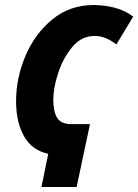

<svg xmlns="http://www.w3.org/2000/svg" viewBox="-20 -744 550 764"><path d="M285 0 338 -250H265Q223 -250 207.5 -275Q192 -300 192 -347Q192 -394 211.5 -453.5Q231 -513 267.5 -557Q304 -601 357 -601Q400 -601 443 -567L510 -678Q477 -703 435.5 -713.5Q394 -724 353 -724Q258 -724 188.5 -667Q119 -610 81.5 -522Q44 -434 44 -341Q44 -258 75.5 -202Q107 -146 172 -132L145 0Z"/></svg>

Font: Noto Sans UI Condensed ExtraBold
Style: Italic
Weight: 800
Width: 3
Designer: Monotype Design Team
Foundry: Monotype Imaging Inc.
Version: 1.001